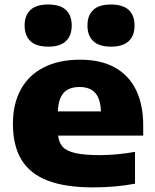

<svg xmlns="http://www.w3.org/2000/svg" viewBox="-20 -823 688 854"><path d="M617 -220H238.5Q242 -187.5 259.8 -169Q277.5 -150.5 316.8 -141.8Q356 -133 425.5 -133Q460 -133 501 -136.8Q542 -140.5 580.5 -147.5V-6Q493.5 10.5 393.5 10.5Q270.5 10.5 192 -19.8Q113.5 -50 75.5 -112.5Q37.5 -175 37.5 -272.5Q37.5 -360.5 72.2 -424.5Q107 -488.5 174.2 -523Q241.5 -557.5 337 -557.5Q428 -557.5 490.8 -522.8Q553.5 -488 585.2 -422.5Q617 -357 617 -265.5ZM237.5 -327.5H429Q427 -383 403.8 -409.5Q380.5 -436 333.5 -436Q286.5 -436 263 -409.8Q239.5 -383.5 237.5 -327.5ZM89.5 -709.5Q89.5 -754.5 115.5 -778.8Q141.5 -803 194.5 -803Q247.5 -803 273.2 -778.8Q299 -754.5 299 -709.5Q299 -664.5 273 -640Q247 -615.5 194.5 -615.5Q141.5 -615.5 115.5 -640Q89.5 -664.5 89.5 -709.5ZM369 -709.5Q369 -754.5 394.8 -778.8Q420.5 -803 473.5 -803Q526.5 -803 552.5 -778.8Q578.5 -754.5 578.5 -709.5Q578.5 -664.5 552.5 -640Q526.5 -615.5 473.5 -615.5Q421 -615.5 395 -640Q369 -664.5 369 -709.5Z"/></svg>

Font: Encode Sans Expanded ExtraBold
Style: Regular
Weight: 800
Width: 7
Designer: Multiple Designers
Foundry: Impallari Type
Version: Version 2.000